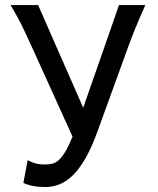

<svg xmlns="http://www.w3.org/2000/svg" viewBox="-20 -733 631 765"><path d="M559.1 -712.9Q533.7 -656.2 517.1 -615Q500.5 -573.7 488.3 -539.6L367.2 -206.1Q343.8 -142.1 319.3 -100.1Q294.9 -58.1 268.8 -33.2Q242.7 -8.3 215.6 2Q188.5 12.2 160.2 12.2Q132.3 12.2 110.6 7.8Q88.9 3.4 73.2 -4.4L90.3 -95.2Q103 -87.4 119.6 -82.5Q136.2 -77.6 158.2 -77.6Q174.3 -77.6 187.7 -80.6Q201.2 -83.5 213.9 -95Q226.6 -106.4 240 -128.4Q253.4 -150.4 269 -188.5L109.9 -539.6Q95.2 -572.3 73.5 -617.9Q51.8 -663.6 22 -712.9H131.8L311.5 -303.7Q320.3 -329.1 331.3 -360.4Q342.3 -391.6 354 -425.3Q365.7 -459 377.7 -493.2Q389.6 -527.3 400.9 -559.6Q427.2 -634.3 454.1 -712.9Z"/></svg>

Font: Andika Cyr
Style: Regular
Weight: 400
Designer: Victor Gaultney, Annie Olsen, Julie Remington, Don Collingsworth, Eric Hays, Becca Hirsbrunner
Foundry: SIL International
Version: Version 5.000